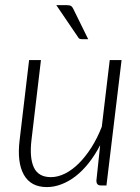

<svg xmlns="http://www.w3.org/2000/svg" viewBox="-20 -736 556 762"><path d="M462.5 -497.5 402.5 0H380.5Q371 0 366.8 -5Q362.5 -10 362.5 -18.5L377.5 -160Q357 -120.5 332.5 -89.5Q308 -58.5 280.8 -37.2Q253.5 -16 224.2 -4.8Q195 6.5 166 6.5Q102 6.5 74.5 -42.8Q47 -92 58 -181L95.5 -497.5H142.5L105 -181Q96.5 -109.5 114.5 -71.2Q132.5 -33 182 -33Q209.5 -33 237.8 -47Q266 -61 292.5 -87.2Q319 -113.5 342.5 -150.2Q366 -187 384 -233L415.5 -497.5ZM246 -715.5Q257 -715.5 262.2 -712Q267.5 -708.5 271.5 -699.5L330 -580.5H305Q299.5 -580.5 295.8 -582.2Q292 -584 289.5 -589L203.5 -715.5Z"/></svg>

Font: Lato 2
Style: Italic
Weight: 300
Italic angle: -7°
Designer: Lukasz Dziedzic with Adam Twardoch and Botio Nikoltchev
Foundry: tyPoland Lukasz Dziedzic
Version: Version 2.015; 2015-08-06; http://www.latofonts.com/